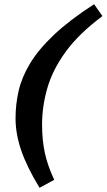

<svg xmlns="http://www.w3.org/2000/svg" viewBox="-20 -765 504 908"><path d="M464.5 -689Q352.5 -605.5 290.5 -520Q228.5 -434.5 203.8 -348.2Q179 -262 179 -176Q179 -102.5 192 -42.2Q205 18 236.5 85.5L167 123Q107.5 25.5 80.5 -53.2Q53.5 -132 53.5 -205.5Q53.5 -271.5 68.2 -335.8Q83 -400 122.5 -465.5Q162 -531 235 -600.2Q308 -669.5 425 -745Z"/></svg>

Font: Newsreader Caption SemiBold
Style: Italic
Weight: 600
Italic angle: -17°
Designer: Hugues Gentile
Foundry: Production Type
Version: Version 1.001